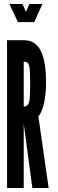

<svg xmlns="http://www.w3.org/2000/svg" viewBox="-20 -935 287 955"><path d="M150 -825 191 -915H126L109 -876L92 -915H27L69 -825ZM222 0 171 -356C197 -387 209 -453 209 -523C209 -662 177 -735 99 -735H15V0H98V-320L141 0ZM98 -628C103 -628 114 -629 121 -618C129 -606 130 -573 130 -519C130 -466 129 -429 120 -416C115 -408 105 -405 98 -405Z"/></svg>

Font: League Gothic Condensed
Style: Regular
Weight: 400
Width: 3
Designer: Tyler Finck
Foundry: The League of Moveable Type
Version: Version 1.001;PS 001.001;hotconv 1.0.56;makeotf.lib2.0.21325